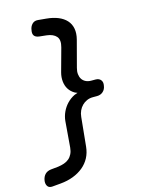

<svg xmlns="http://www.w3.org/2000/svg" viewBox="-169 -958 918 1218"><g transform="rotate(-15 290.0 -349.0)"><path d="M19 173Q-4 175 -13.5 159Q-23 143 -18.5 120Q-14 97 0 83Q14 69 38 66L87 61Q109 58 127.5 51.5Q146 45 159.5 33.5Q173 22 181.5 4.5Q190 -13 192 -36L206 -208Q209 -238 222 -266Q235 -294 256 -316Q277 -338 305 -352Q316 -357 327 -360Q317 -363 308 -368Q285 -382 271.5 -403.5Q258 -425 255 -453.5Q252 -482 260 -512L302 -665Q315 -712 295 -735Q275 -758 232 -763L185 -768Q161 -771 152 -784Q143 -797 148 -820Q151 -843 165.5 -858Q180 -873 203 -871L257 -866Q301 -862 334 -848.5Q367 -835 387.5 -812.5Q408 -790 414 -758.5Q420 -727 410 -688L364 -514Q358 -492 360 -473.5Q362 -455 370.5 -441.5Q379 -428 394.5 -420Q410 -412 431 -412H459Q482 -412 493.5 -397.5Q505 -383 500 -360Q497 -337 481 -322.5Q465 -308 441 -308H414Q392 -308 374 -300Q356 -292 342.5 -278.5Q329 -265 320.5 -246.5Q312 -228 310 -206L291 -16Q287 24 270 56Q253 88 224.5 111.5Q196 135 158 149.5Q120 164 75 168Z"/></g></svg>

Font: Maple Mono Medium
Style: Italic
Weight: 500
Italic angle: -10°
Monospace: yes
Designer: subframe7536
Version: Version 7.000